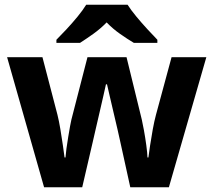

<svg xmlns="http://www.w3.org/2000/svg" viewBox="-20 -786 896 806"><path d="M526.9 0 484.9 -190.9Q481.4 -208 473.6 -241.5Q465.8 -274.9 456.8 -313.2Q447.8 -351.6 440.2 -384.3Q432.6 -417 429.2 -432.1H424.8Q421.4 -417 414.1 -384.3Q406.7 -351.6 397.7 -313Q388.7 -274.4 380.9 -240.5Q373 -206.5 369.1 -189L325.2 0H165L9.8 -545.9H158.2L221.2 -304.2Q227.5 -278.8 233.4 -243.9Q239.3 -209 243.9 -176.5Q248.5 -144 251 -125H254.9Q255.9 -139.2 259 -162.6Q262.2 -186 266.4 -211.2Q270.5 -236.3 274.2 -256.6Q277.8 -276.9 279.8 -284.2L347.2 -545.9H511.2L575.2 -284.2Q578.6 -270 584.2 -239.3Q589.8 -208.5 594.2 -176Q598.6 -143.6 599.1 -125H603Q605 -141.6 609.9 -174.3Q614.7 -207 621.3 -242.9Q627.9 -278.8 634.8 -304.2L700.2 -545.9H846.2L689 0ZM515.6 -766.1Q529.8 -743.7 552.5 -716.3Q575.2 -689 599.1 -663.1Q623 -637.2 640.6 -619.1V-606H542Q515.6 -621.6 484.6 -643.3Q453.6 -665 427.7 -691.9Q401.4 -665 371.6 -643.8Q341.8 -622.6 315.9 -606H216.8V-619.1Q235.4 -637.7 259.3 -663.3Q283.2 -689 305.7 -716.3Q328.1 -743.7 341.8 -766.1Z"/></svg>

Font: Open Sans
Style: Bold
Weight: 700
Designer: Monotype Design Team
Foundry: Monotype Imaging Inc.
Version: Version 3.000; ttfautohint (v1.8.4)